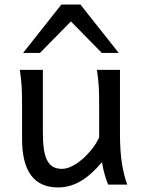

<svg xmlns="http://www.w3.org/2000/svg" viewBox="-20 -801 619 833"><path d="M231.9 12.2Q75.7 12.2 75.7 -197.8V-341.8Q75.7 -365.2 75.4 -384.3Q75.2 -403.3 74.2 -421.1Q73.2 -439 71.3 -457.5Q69.3 -476.1 65.9 -498H166V-227.1Q166 -185.5 170.2 -155.5Q174.3 -125.5 184.1 -106.2Q193.8 -86.9 209.7 -77.6Q225.6 -68.4 249 -68.4Q270.5 -68.4 294.9 -81.3Q319.3 -94.2 341.6 -114.3Q363.8 -134.3 382.1 -158.4Q400.4 -182.6 410.2 -205.1V-341.8Q410.2 -365.7 409.9 -385Q409.7 -404.3 408.7 -421.9Q407.7 -439.5 405.8 -457.5Q403.8 -475.6 400.4 -498H500.5V-219.7Q500.5 -148.4 508.5 -95Q516.6 -41.5 532.2 0H449.2Q445.8 -8.3 441.9 -19.5Q438 -30.8 434.3 -43.5Q430.7 -56.2 427.5 -70.1Q424.3 -84 422.4 -97.7Q377.9 -43.5 330.8 -15.6Q283.7 12.2 231.9 12.2ZM80.1 -571.3 246.1 -781.2H329.1L495.1 -571.3H421.9L287.6 -708L153.3 -571.3Z"/></svg>

Font: Andika DR AuSIL
Style: Regular
Weight: 400
Designer: Annie Olsen & Victor Gaultney
Foundry: SIL International
Version: Version 0.003